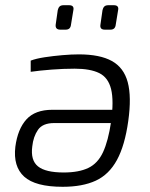

<svg xmlns="http://www.w3.org/2000/svg" viewBox="-20 -706 575 738"><path d="M221 12Q116 12 73 -27Q30 -66 39 -142Q48 -210 81.5 -247Q115 -284 181 -284H453L446 -233H188Q144 -233 126 -207Q108 -181 104 -143Q97 -90 126 -66.5Q155 -43 225 -43Q283 -43 319.5 -60.5Q356 -78 376 -121Q396 -164 407 -238Q418 -319 407 -363.5Q396 -408 361.5 -425Q327 -442 267 -442Q224 -442 178.5 -438.5Q133 -435 98 -430V-473Q119 -481 152 -486Q185 -491 220 -494Q255 -497 283 -497Q364 -497 410 -471.5Q456 -446 471 -390Q486 -334 473 -241Q460 -147 429.5 -91Q399 -35 348 -11.5Q297 12 221 12ZM245 -686Q256 -686 260 -681Q264 -676 262 -667L253 -612Q252 -602 247 -597Q242 -592 232 -592H212Q192 -592 194 -611L202 -667Q204 -676 209 -681Q214 -686 225 -686ZM417 -686Q428 -686 432 -681Q436 -676 434 -667L425 -612Q424 -602 419 -597Q414 -592 404 -592H383Q363 -592 366 -611L374 -667Q376 -676 381 -681Q386 -686 397 -686Z"/></svg>

Font: Exo 2 Light
Style: Italic
Weight: 300
Italic angle: -8°
Designer: Natanael Gama
Foundry: Natanael Gama
Version: Version 2.010